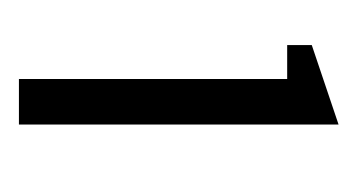

<svg xmlns="http://www.w3.org/2000/svg" viewBox="-110 -626 390 210"><g transform="rotate(90 85.0 -521.0)"><path d="M66.4 -346.7V-640.1H29.3V-667L116.2 -696.3V-346.7Z"/></g></svg>

Font: Voltera Light
Style: Light
Weight: 300
Designer: Bernd Montag
Version: Version 1.301